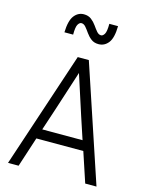

<svg xmlns="http://www.w3.org/2000/svg" viewBox="-134 -1004 831 1086"><g transform="rotate(15 281.0 -461.5)"><path d="M474 0 416 -175H141L84 0H22L248 -680H313L540 0ZM203 -363 160 -233H396L353 -363L278 -595ZM342 -781Q316 -781 298.5 -794.5Q281 -808 268.5 -826Q256 -844 244.5 -857.5Q233 -871 219 -871Q208 -871 199 -856Q190 -841 190 -796H139Q141 -865 163.5 -894Q186 -923 220 -923Q246 -923 263.5 -909.5Q281 -896 293.5 -878Q306 -860 317.5 -846.5Q329 -833 343 -833Q354 -833 363 -848Q372 -863 372 -908H423Q422 -839 399.5 -810Q377 -781 342 -781Z"/></g></svg>

Font: Inria Sans Light
Style: Regular
Weight: 300
Designer: Black Foundry Team
Foundry: Black Foundry
Version: Version 1.2; ttfautohint (v1.8.3)